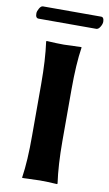

<svg xmlns="http://www.w3.org/2000/svg" viewBox="-91 -850 511 898"><g transform="rotate(10 165.0 -400.5)"><path d="M301.8 -744.1H27.8Q12.7 -744.1 13.2 -767.1Q13.2 -776.9 21 -790.5Q28.8 -804.2 38.1 -804.2H314Q328.1 -804.2 328.1 -782.2Q328.1 -771 319.8 -757.6Q311.5 -744.1 301.8 -744.1ZM92.8 -444.8Q92.8 -560.1 81.1 -645L83 -647.9Q130.9 -645 165 -645L248 -647.9L249 -645Q236.8 -565.9 236.8 -444.8V-200.2Q236.8 -86.4 249 0L247.1 2.9Q199.2 0 165 0L82 2.9L81.1 0Q93.3 -81.1 92.8 -200.2Z"/></g></svg>

Font: Linux Biolinum
Style: Bold
Weight: 700
Designer: Philipp H. Poll
Foundry: Philipp H. Poll
Version: Version 1.3.2 ; ttfautohint (v0.9)